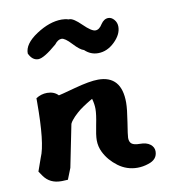

<svg xmlns="http://www.w3.org/2000/svg" viewBox="-72 -677 650 730"><g transform="rotate(-10 253.0 -311.5)"><path d="M27 -60 45 -111Q68 -162 68 -321V-336Q88 -349 111 -349Q138 -349 154 -332Q157 -332 217.5 -348.5Q278 -365 311 -365Q401 -365 401 -261Q401 -236 393 -186Q385 -136 385 -127Q385 -111 394 -104Q403 -97 425 -97Q451 -97 465 -86Q479 -75 479 -59Q479 -27 443 -16Q422 -9 401 -9Q360 -9 327 -33.5Q294 -58 277 -92Q266 -114 266 -139Q266 -158 274 -197Q282 -236 282 -257Q282 -276 276 -297Q275 -297 265.5 -291Q256 -285 252.5 -283Q249 -281 239.5 -274.5Q230 -268 225.5 -264.5Q221 -261 213 -254Q205 -247 200.5 -242Q196 -237 190.5 -230.5Q185 -224 182 -217L149 -53L132 -10L110 -9H106Q63 -9 40 -41ZM65 -509Q64 -546 115.5 -580Q167 -614 214 -614Q229 -614 240 -610H244Q259 -610 289 -580.5Q319 -551 334 -551Q349 -551 361 -571Q373 -589 390 -589Q402 -589 412 -577.5Q422 -566 422 -550Q422 -520 393 -492Q364 -464 329 -464Q300 -464 278 -485Q263 -489 238.5 -515.5Q214 -542 201 -542Q187 -542 174 -525Q123 -481 101 -481Q78 -481 65 -509Z"/></g></svg>

Font: NaniFont Regular
Style: Regular
Weight: 400
Designer: Nanigashitei
Version: Version 1.036